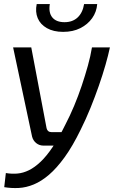

<svg xmlns="http://www.w3.org/2000/svg" viewBox="-20 -722 581 952"><path d="M525 -487Q517 -449 503 -400Q489 -351 470 -296.5Q451 -242 428.5 -186.5Q406 -131 380 -79Q340 3 300.5 57.5Q261 112 223 144.5Q185 177 147.5 192.5Q110 208 73.5 210Q37 212 1 206L9 136Q38 141 66.5 138.5Q95 136 123.5 122Q152 108 181.5 80Q211 52 241.5 6.5Q272 -39 304 -104Q327 -148 347.5 -197Q368 -246 385 -296.5Q402 -347 415.5 -395.5Q429 -444 436 -487ZM135 -487 211 -86Q216 -67 234 -67H294L255 0H196Q175 0 159.5 -12.5Q144 -25 139 -45L45 -487ZM397 -702H462Q459 -663 437 -632Q415 -601 378.5 -582.5Q342 -564 293 -564Q245 -564 212.5 -582.5Q180 -601 167 -632Q154 -663 162 -702H227Q220 -659 239.5 -635.5Q259 -612 300 -612Q340 -612 365 -635.5Q390 -659 397 -702Z"/></svg>

Font: Exo 2
Style: Italic
Weight: 400
Italic angle: -8°
Designer: Natanael Gama
Foundry: Natanael Gama
Version: Version 2.010